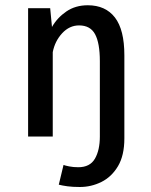

<svg xmlns="http://www.w3.org/2000/svg" viewBox="-20 -532 590 748"><path d="M89.5 0V-500H175.5L182.5 -427Q203.5 -463.5 238.8 -487.5Q274 -511.5 322 -511.5Q391 -511.5 427.8 -463.8Q464.5 -416 464.5 -316.5V7Q464.5 73.5 439.8 115.2Q415 157 375.2 176.8Q335.5 196.5 291 196.5Q263 196.5 243 193.8Q223 191 209 187.5L227.5 110.5Q233 113 249.2 116.2Q265.5 119.5 285 119.5Q330.5 119.5 349.8 86.2Q369 53 369 0V-293.5Q369 -364 350.5 -398.5Q332 -433 288 -433Q250.5 -433 222.2 -402.5Q194 -372 185.5 -329V0Z"/></svg>

Font: Trispace SemiCondensed
Style: Regular
Weight: 400
Width: 4
Designer: Tyler Finck
Foundry: Etcetera Type Company
Version: Version 1.210; ttfautohint (v1.8.3)